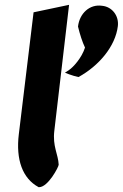

<svg xmlns="http://www.w3.org/2000/svg" viewBox="-20 -765 509 795"><path d="M468 -657C473 -700 444 -737 403 -741C351 -749 309 -709 303 -655C311 -622 321 -591 332 -568C318 -524 282 -486 267 -476L249 -464L267 -457C280 -452 292 -449 305 -446C389 -492 458 -573 468 -657ZM140 10H142C179 10 223 -74 223 -83C221 -127 197 -159 205 -224L266 -745L119 -714L58 -210C45 -104 73 -26 140 10Z"/></svg>

Font: Bluebird
Style: SfBdNrwObl
Weight: 700
Designer: Jasper
Foundry: Cannot Into Space Fonts
Version: Version 0.98